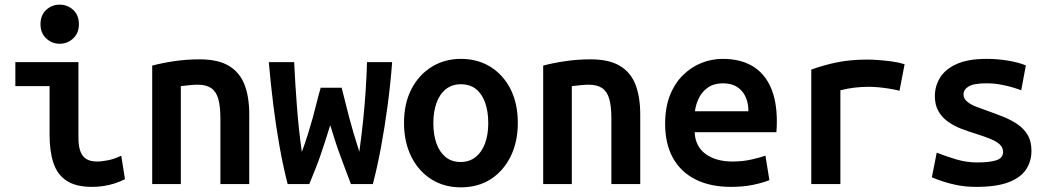

<svg xmlns="http://www.w3.org/2000/svg" viewBox="-20 -791 4520 825"><path d="M376 12Q306 12 266 -14.5Q226 -41 209.5 -91Q193 -141 193 -213V-421H46V-524H317V-200Q317 -163 325.5 -140.5Q334 -118 351.5 -107.5Q369 -97 396 -97Q418 -97 445 -102.5Q472 -108 501 -122L517 -21Q495 -10 471.5 -2.5Q448 5 423.5 8.5Q399 12 376 12ZM236 -603Q203 -603 178.5 -626Q154 -649 154 -687Q154 -726 178.5 -748.5Q203 -771 236 -771Q270 -771 294.5 -748.5Q319 -726 319 -687Q319 -649 294.5 -626Q270 -603 236 -603Z M634 0V-509Q674 -520 727.5 -528Q781 -536 838 -536Q918 -536 964.5 -507.5Q1011 -479 1031 -426.5Q1051 -374 1051 -299V0H927V-282Q927 -336 917.5 -367.5Q908 -399 886.5 -413Q865 -427 830 -427Q813 -427 794.5 -425Q776 -423 757 -421V0Z M1216 0Q1197 -74 1181.5 -160Q1166 -246 1154.5 -339Q1143 -432 1135 -524H1244Q1246 -477 1249 -431.5Q1252 -386 1255.5 -339Q1259 -292 1264 -243Q1269 -194 1277 -138Q1293 -182 1304 -217.5Q1315 -253 1324 -285.5Q1333 -318 1340.5 -349Q1348 -380 1358 -414H1448Q1457 -380 1464.5 -349Q1472 -318 1480.5 -286Q1489 -254 1499.5 -218Q1510 -182 1524 -139Q1534 -212 1540.5 -275Q1547 -338 1551 -398.5Q1555 -459 1557 -524H1665Q1658 -431 1645.5 -337.5Q1633 -244 1617 -158Q1601 -72 1582 0H1488Q1474 -36 1463 -66Q1452 -96 1441.5 -124Q1431 -152 1421 -183Q1411 -214 1399 -253Q1387 -214 1377 -183.5Q1367 -153 1357.5 -125Q1348 -97 1336 -67Q1324 -37 1309 0Z M1960 14Q1888 14 1833 -21Q1778 -56 1747 -118.5Q1716 -181 1716 -263Q1716 -346 1747.5 -407.5Q1779 -469 1834.5 -503.5Q1890 -538 1960 -538Q2033 -538 2088 -503.5Q2143 -469 2174 -407.5Q2205 -346 2205 -263Q2205 -181 2174 -118.5Q2143 -56 2088.5 -21Q2034 14 1960 14ZM1959 -95Q1997 -95 2023.5 -116Q2050 -137 2064 -174.5Q2078 -212 2078 -262Q2078 -312 2064.5 -350Q2051 -388 2025 -408.5Q1999 -429 1960 -429Q1923 -429 1896.5 -408.5Q1870 -388 1856 -350Q1842 -312 1842 -262Q1842 -212 1855.5 -174.5Q1869 -137 1895 -116Q1921 -95 1959 -95Z M2314 0V-509Q2354 -520 2407.5 -528Q2461 -536 2518 -536Q2598 -536 2644.5 -507.5Q2691 -479 2711 -426.5Q2731 -374 2731 -299V0H2607V-282Q2607 -336 2597.5 -367.5Q2588 -399 2566.5 -413Q2545 -427 2510 -427Q2493 -427 2474.5 -425Q2456 -423 2437 -421V0Z M3121 12Q3032 12 2968.5 -20Q2905 -52 2871.5 -112.5Q2838 -173 2838 -259Q2838 -329 2858.5 -381Q2879 -433 2914.5 -468Q2950 -503 2994 -520.5Q3038 -538 3085 -538Q3161 -538 3212.5 -507.5Q3264 -477 3291 -417.5Q3318 -358 3318 -269Q3318 -258 3317.5 -245Q3317 -232 3316 -223H2965Q2967 -163 3011 -130Q3055 -97 3128 -97Q3171 -97 3208.5 -105.5Q3246 -114 3269 -122L3286 -17Q3256 -5 3214.5 3.5Q3173 12 3121 12ZM2966 -313H3196Q3196 -346 3184.5 -373Q3173 -400 3148.5 -416.5Q3124 -433 3087 -433Q3049 -433 3023.5 -416Q2998 -399 2984 -371.5Q2970 -344 2966 -313Z M3466 0V-492Q3521 -512 3578.5 -523.5Q3636 -535 3708 -535Q3726 -535 3754 -533Q3782 -531 3812 -527Q3842 -523 3867 -515L3845 -401Q3826 -406 3801.5 -410Q3777 -414 3754 -416Q3731 -418 3712 -418Q3682 -418 3652 -414.5Q3622 -411 3591 -403V0Z M4175 12Q4133 12 4098 5.5Q4063 -1 4034.5 -10.5Q4006 -20 3984 -29L4005 -135Q4043 -120 4087.5 -106.5Q4132 -93 4179 -93Q4233 -93 4261.5 -102.5Q4290 -112 4290 -138Q4290 -159 4273.5 -172.5Q4257 -186 4231 -196Q4205 -206 4174 -216Q4144 -225 4112.5 -237Q4081 -249 4055 -267Q4029 -285 4013 -312Q3997 -339 3997 -378Q3997 -422 4020 -458.5Q4043 -495 4092 -516.5Q4141 -538 4218 -538Q4267 -538 4311.5 -530.5Q4356 -523 4388 -510L4368 -403Q4356 -408 4333 -415Q4310 -422 4280.5 -427.5Q4251 -433 4219 -433Q4164 -433 4142 -419.5Q4120 -406 4120 -385Q4120 -368 4135 -355Q4150 -342 4174.5 -332.5Q4199 -323 4228 -313Q4259 -302 4291.5 -289Q4324 -276 4351.5 -257.5Q4379 -239 4395.5 -211.5Q4412 -184 4412 -143Q4412 -98 4389 -63Q4366 -28 4314 -8Q4262 12 4175 12Z"/></svg>

Font: Ubuntu Sans Mono SemiBold
Style: Regular
Weight: 600
Monospace: yes
Designer: Dalton Maag Ltd
Foundry: Dalton Maag Ltd
Version: Version 1.006